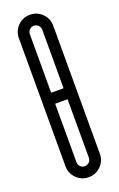

<svg xmlns="http://www.w3.org/2000/svg" viewBox="-142 -757 496 800"><g transform="rotate(-20 105.5 -357.0)"><path d="M29.2 -641Q29.2 -672.6 51.4 -694.9Q73.7 -717.2 105.4 -717.2Q137 -717.2 159.3 -694.9Q181.6 -672.6 181.6 -641V-73.3Q181.6 -41.6 159.3 -19.4Q137 2.9 105.4 2.9Q73.7 2.9 51.4 -19.4Q29.2 -41.6 29.2 -73.3ZM132.9 -641Q132.9 -652.6 124.7 -660.6Q116.6 -668.5 105.4 -668.5Q93.7 -668.5 85.8 -660.6Q77.9 -652.6 77.9 -641V-381.5H132.9ZM132.9 -332.8H77.9V-73.3Q77.9 -61.6 85.8 -53.7Q93.7 -45.8 105.4 -45.8Q116.6 -45.8 124.7 -53.7Q132.9 -61.6 132.9 -73.3Z"/></g></svg>

Font: Marapfhont
Style: Book
Weight: 400
Version: Version 0.15